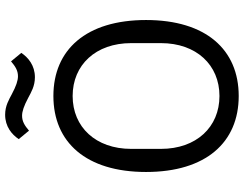

<svg xmlns="http://www.w3.org/2000/svg" viewBox="-121 -817 950 748"><g transform="rotate(-90 354.0 -443.0)"><path d="M427 -782C473 -782 504 -808 522 -835L489 -875C469 -858 453 -848 431 -848C414 -848 393 -855 361 -872C340 -883 316 -898 281 -898C235 -898 204 -872 186 -845L219 -805C239 -822 255 -832 277 -832C294 -832 315 -825 347 -808C368 -797 392 -782 427 -782ZM354 12C534 12 650 -115 650 -349C650 -583 534 -710 354 -710C174 -710 58 -583 58 -349C58 -115 174 12 354 12ZM354 -63C233 -63 148 -153 148 -291V-407C148 -545 233 -635 354 -635C475 -635 560 -545 560 -407V-291C560 -153 475 -63 354 -63Z"/></g></svg>

Font: Braiins Sans
Style: Regular
Weight: 400
Designer: Mike Abbink, Paul van der Laan, Pieter van Rosmalen, Jiri Chlebus, Lubos Buracinsky
Foundry: Bold Monday, Sudetype
Version: Version 1.000;hotconv 1.0.109;makeotfexe 2.5.65596